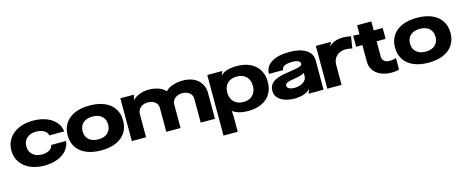

<svg xmlns="http://www.w3.org/2000/svg" viewBox="-43 -1333 5446 2253"><g transform="rotate(-15 2680.5 -206.5)"><path d="M344 13Q246 13 171 -21Q96 -55 54.5 -116.5Q13 -178 13 -259Q13 -340 55 -402Q97 -464 172.5 -498Q248 -532 348 -532Q437 -532 507.5 -505Q578 -478 620.5 -429Q663 -380 670 -315H489Q484 -352 445.5 -375Q407 -398 349 -398Q279 -398 237 -360Q195 -322 195 -259Q195 -197 237 -159Q279 -121 348 -121Q403 -121 439.5 -142.5Q476 -164 481 -201H662Q656 -137 614 -88.5Q572 -40 502 -13.5Q432 13 344 13Z M1371 -259Q1371 -175 1330.5 -113.5Q1290 -52 1214 -19.5Q1138 13 1034 13Q930 13 854 -19.5Q778 -52 737.5 -113.5Q697 -175 697 -259Q697 -344 737.5 -405.5Q778 -467 854 -499.5Q930 -532 1034 -532Q1138 -532 1214 -499.5Q1290 -467 1330.5 -405.5Q1371 -344 1371 -259ZM1034 -121Q1106 -121 1147.5 -158Q1189 -195 1189 -259Q1189 -324 1148 -361Q1107 -398 1034 -398Q962 -398 920.5 -361Q879 -324 879 -259Q879 -195 920.5 -158Q962 -121 1034 -121Z M1407 0V-520H1571L1557 -460H1561Q1589 -492 1642 -512Q1695 -532 1754 -532Q1819 -532 1874.5 -511.5Q1930 -491 1955 -458H1957Q1983 -491 2041 -511.5Q2099 -532 2169 -532Q2243 -532 2299 -505Q2355 -478 2386 -428.5Q2417 -379 2417 -315V0H2244V-289Q2244 -334 2210.5 -362Q2177 -390 2123 -390Q2068 -390 2033.5 -360.5Q1999 -331 1999 -284V0H1826V-289Q1826 -334 1792.5 -362Q1759 -390 1705 -390Q1649 -390 1614.5 -359Q1580 -328 1580 -279V0Z M3128 -258Q3128 -174 3090.5 -113Q3053 -52 2983 -19.5Q2913 13 2817 13Q2761 13 2712 -0.5Q2663 -14 2633 -37H2631L2636 24V216H2463V-520H2646L2626 -473H2630Q2655 -501 2705 -516.5Q2755 -532 2818 -532Q2963 -532 3045.5 -459Q3128 -386 3128 -258ZM2792 -104Q2864 -104 2905.5 -145.5Q2947 -187 2947 -258Q2947 -331 2905.5 -372Q2864 -413 2791 -413Q2719 -413 2677.5 -372Q2636 -331 2636 -259Q2636 -188 2678 -146Q2720 -104 2792 -104Z M3152 -139Q3152 -210 3204 -248Q3256 -286 3369 -302Q3463 -315 3513 -327Q3563 -339 3563 -364Q3563 -385 3537 -398Q3511 -411 3474 -411Q3402 -411 3370 -394Q3338 -377 3338 -345H3165Q3165 -433 3244 -482.5Q3323 -532 3465 -532Q3590 -532 3663 -485.5Q3736 -439 3736 -358V0H3554L3573 -49H3569Q3544 -21 3493 -4Q3442 13 3389 13Q3317 13 3263.5 -6Q3210 -25 3181 -59.5Q3152 -94 3152 -139ZM3411 -109Q3477 -109 3520 -138Q3563 -167 3563 -213V-251Q3538 -229 3431 -212Q3368 -203 3346.5 -190.5Q3325 -178 3325 -156Q3325 -135 3349.5 -122Q3374 -109 3411 -109Z M3782 0V-520H3965L3945 -473H3949Q3972 -501 4014.5 -517Q4057 -533 4110 -533Q4139 -533 4166.5 -529.5Q4194 -526 4210 -521L4187 -378Q4173 -384 4152 -387.5Q4131 -391 4110 -391Q4040 -391 3997.5 -350.5Q3955 -310 3955 -244V0Z M4236 -388V-523L4312 -518V-629H4485V-520H4594V-388H4485V-202Q4485 -168 4508.5 -147Q4532 -126 4570 -126Q4591 -126 4614.5 -130Q4638 -134 4653 -140V0Q4640 6 4615 9.5Q4590 13 4562 13Q4488 13 4431 -12Q4374 -37 4343 -82Q4312 -127 4312 -186V-388Z M5348 -259Q5348 -175 5307.5 -113.5Q5267 -52 5191 -19.5Q5115 13 5011 13Q4907 13 4831 -19.5Q4755 -52 4714.5 -113.5Q4674 -175 4674 -259Q4674 -344 4714.5 -405.5Q4755 -467 4831 -499.5Q4907 -532 5011 -532Q5115 -532 5191 -499.5Q5267 -467 5307.5 -405.5Q5348 -344 5348 -259ZM5011 -121Q5083 -121 5124.5 -158Q5166 -195 5166 -259Q5166 -324 5125 -361Q5084 -398 5011 -398Q4939 -398 4897.5 -361Q4856 -324 4856 -259Q4856 -195 4897.5 -158Q4939 -121 5011 -121Z"/></g></svg>

Font: Non Bureau Extended
Style: Bold
Weight: 700
Width: 7
Designer: Jona Saucedo
Foundry: Non Foundry
Version: Version 1.000; ttfautohint (v1.8.4)